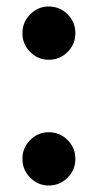

<svg xmlns="http://www.w3.org/2000/svg" viewBox="-20 -565 301 591"><path d="M130 6Q97 6 73 -18Q49 -42 49 -76Q49 -110 73 -134Q97 -158 130 -158Q164 -158 188 -134Q212 -110 212 -76Q212 -42 188 -18Q164 6 130 6ZM130 -381Q97 -381 73 -405Q49 -429 49 -463Q49 -497 73 -521Q97 -545 130 -545Q164 -545 188 -521Q212 -497 212 -463Q212 -429 188 -405Q164 -381 130 -381Z"/></svg>

Font: Lil Grotesk Black
Style: Regular
Weight: 900
Designer: Bastien Sozeau
Foundry: NBR — Bastien Sozeau
Version: Version 3.003; ttfautohint (v1.8.4.7-5d5b);gftools[0.9.33]